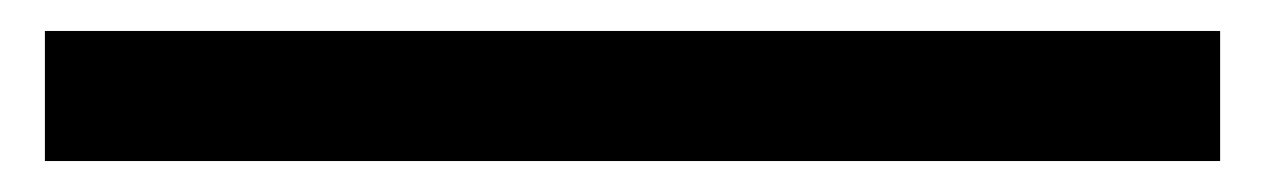

<svg xmlns="http://www.w3.org/2000/svg" viewBox="-20 64 816 124"><path d="M9 168V84H768V168Z"/></svg>

Font: Georama Medium
Style: Regular
Weight: 500
Designer: Jean-Baptiste Levee
Foundry: Production Type
Version: Version 1.000